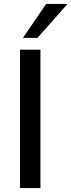

<svg xmlns="http://www.w3.org/2000/svg" viewBox="-20 -958 364 978"><path d="M82 0V-705H186V0ZM97 -765 215 -938H324L171 -765Z"/></svg>

Font: Nunito Sans 12pt SemiBold
Style: Regular
Weight: 600
Designer: Vernon Adams
Foundry: Vernon Adams
Version: Version 3.101;gftools[0.9.27]